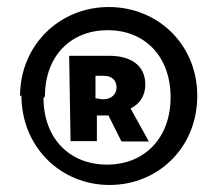

<svg xmlns="http://www.w3.org/2000/svg" viewBox="-20 -866 628 547"><path d="M41 -595C41 -446 154 -339 292 -339C430 -339 542 -445 542 -593C542 -740 429 -846 290 -846C151 -846 37 -739 37 -591ZM108 -591C108 -707 182 -780 287 -780C392 -780 466 -706 466 -589C466 -472 391 -397 285 -397C179 -397 104 -471 104 -587ZM181 -464H256V-537H289L326 -463H404L352 -557C381 -571 394 -597 394 -625C394 -681 351 -707 292 -707H177ZM252 -586V-650H276C300 -650 312 -636 312 -617C312 -599 299 -583 273 -583Z"/></svg>

Font: GenEiGothic-pro-Heavy
Style: Bold
Weight: 900
Designer: Ryoko NISHIZUKA (kana & ideographs); Paul D. Hunt (Latin, Greek & Cyrillic); Wenlong ZHANG (bopomofo); Sandoll Communica
Foundry: Adobe Systems Incorporated; o_tamon
Version: Version 1.000.140830